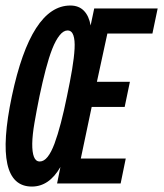

<svg xmlns="http://www.w3.org/2000/svg" viewBox="-32 -668 597 699"><path d="M407.2 0H175.8L188 -60.1Q147 11.2 84 11.2Q-58.1 11.2 11.2 -317.9Q81.1 -647.9 224.1 -647.9Q254.9 -647.9 273.4 -628.9Q292 -609.9 297.9 -575.2L311 -637.2H542L522.9 -545.9H358.9L320.8 -370.1H440.9L421.9 -278.8H301.8L262.2 -90.8H425.8ZM211.9 -317.9Q223.1 -371.1 230.5 -415Q237.8 -459 239.5 -490.5Q241.2 -522 235.1 -539.6Q229 -557.1 213.9 -557.1Q199.2 -557.1 185.1 -539.6Q170.9 -522 158.4 -490.5Q146 -459 134.5 -415Q123 -371.1 111.8 -317.9Q101.1 -265.1 93.5 -220.9Q85.9 -176.8 85.4 -145.3Q85 -113.8 91.6 -96.9Q98.1 -80.1 112.8 -80.1Q127.9 -80.1 141.4 -96.9Q154.8 -113.8 166.5 -145.3Q178.2 -176.8 189.7 -220.9Q201.2 -265.1 211.9 -317.9Z"/></svg>

Font: Anonymous Pro
Style: Bold Italic
Weight: 700
Italic angle: -12°
Monospace: yes
Designer: Mark Simonson
Version: Version 1.003